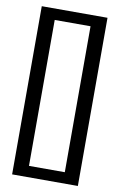

<svg xmlns="http://www.w3.org/2000/svg" viewBox="-92 -832 584 930"><g transform="rotate(10 200.0 -366.5)"><path d="M359.4 47.4H36.1V-779.8H359.4ZM109.4 -7.3H285.6V-725.1H109.4Z"/></g></svg>

Font: Flanker
Style: Bold Italic
Weight: 700
Italic angle: -12°
Designer: Flanker
Version: Version 2.000